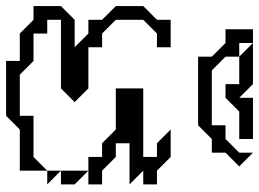

<svg xmlns="http://www.w3.org/2000/svg" viewBox="-130 -675 850 630"><g transform="rotate(90 295.0 -360.0)"><path d="M270 -315V-405H495V-450H450L405 -495H495L540 -450H585V-405H540L585 -360H450V-315H495L540 -270H585V-225H495V-270H450L405 -315ZM540 -135V-225L585 -180V-135ZM540 -90V-135L585 -90ZM0 -45V-135L45 -180H135L90 -225H45V-270L0 -315V-405L45 -450V-495H135V-450H90L45 -405V-315L90 -270H135V-225H270L315 -180L270 -135H45V-90H90V-45H180L225 0H360V-45H495L540 -90V0H405L360 45H180V0H90L45 -45ZM166 -585V-630L121 -675H76V-765H121V-720H166V-675L211 -630H391V-675H436L481 -720V-765L526 -720L481 -675V-630H436L391 -585ZM256 -675V-720H166L121 -765H256L301 -720V-765H436V-720H346L301 -675Z"/></g></svg>

Font: Rubik Iso
Style: Regular
Weight: 400
Designer: Hubert and Fischer, NaN
Foundry: Hubert and Fischer, NaN
Version: Version 2.200